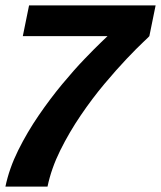

<svg xmlns="http://www.w3.org/2000/svg" viewBox="-23 -620 593 707"><path d="M152 67H-3Q11 0 44 -66.5Q77 -133 119.5 -195Q162 -257 206 -310Q250 -363 288 -402.5Q326 -442 349.5 -464.5Q373 -487 373 -487H61L84 -600H550L527 -487Q528 -487 504.5 -465Q481 -443 443.5 -403.5Q406 -364 361.5 -311Q317 -258 274.5 -195.5Q232 -133 199 -66.5Q166 0 152 67Z"/></svg>

Font: Epunda Sans
Style: Bold Italic
Weight: 700
Italic angle: -12.0243°
Designer: Simon Atzbach
Foundry: typofactur
Version: Version 2.204; ttfautohint (v1.8.4.7-5d5b)